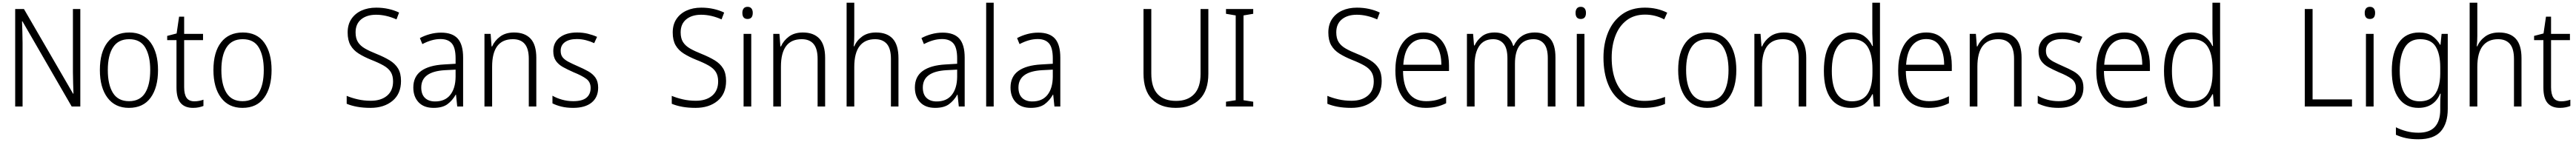

<svg xmlns="http://www.w3.org/2000/svg" viewBox="-20 -780 18828 1040"><path d="M567 0H504L144 -624H141Q142 -587 143.5 -548Q145 -509 145 -466V0H91V-714H155L514 -94H517Q516 -128 514.5 -171.5Q513 -215 513 -251V-714H567Z M1135 -267Q1135 -139 1081 -64.5Q1027 10 922 10Q821 10 765.5 -64.5Q710 -139 710 -267Q710 -398 766 -470Q822 -542 925 -542Q1028 -542 1081.5 -467.5Q1135 -393 1135 -267ZM768 -267Q768 -160 805.5 -99.5Q843 -39 923 -39Q1003 -39 1040.5 -99Q1078 -159 1078 -267Q1078 -370 1042 -431.5Q1006 -493 924 -493Q845 -493 806.5 -434Q768 -375 768 -267Z M1401 -38Q1419 -38 1436.5 -41.5Q1454 -45 1467 -50V-4Q1452 2 1433 6Q1414 10 1391 10Q1331 10 1300.5 -25.5Q1270 -61 1270 -139V-486H1202V-517L1271 -535L1289 -658H1326V-532H1464V-486H1326V-141Q1326 -90 1343.5 -64Q1361 -38 1401 -38Z M1965 -267Q1965 -139 1911 -64.5Q1857 10 1752 10Q1651 10 1595.5 -64.5Q1540 -139 1540 -267Q1540 -398 1596 -470Q1652 -542 1755 -542Q1858 -542 1911.5 -467.5Q1965 -393 1965 -267ZM1598 -267Q1598 -160 1635.5 -99.5Q1673 -39 1753 -39Q1833 -39 1870.5 -99Q1908 -159 1908 -267Q1908 -370 1872 -431.5Q1836 -493 1754 -493Q1675 -493 1636.5 -434Q1598 -375 1598 -267Z M2911 -187Q2911 -93 2849 -41.5Q2787 10 2688 10Q2634 10 2590.5 2Q2547 -6 2514 -20V-78Q2549 -63 2594.5 -52.5Q2640 -42 2690 -42Q2765 -42 2809 -79Q2853 -116 2853 -184Q2853 -225 2836.5 -252Q2820 -279 2784.5 -299.5Q2749 -320 2693 -342Q2641 -363 2602 -387.5Q2563 -412 2542 -448.5Q2521 -485 2521 -542Q2521 -600 2548 -640.5Q2575 -681 2622 -702.5Q2669 -724 2730 -724Q2777 -724 2819.5 -714.5Q2862 -705 2897 -688L2878 -638Q2840 -655 2802.5 -663.5Q2765 -672 2729 -672Q2661 -672 2620 -638.5Q2579 -605 2579 -543Q2579 -499 2596.5 -471.5Q2614 -444 2648 -424.5Q2682 -405 2730 -386Q2787 -363 2827.5 -338.5Q2868 -314 2889.5 -278.5Q2911 -243 2911 -187Z M3204 -541Q3287 -541 3326 -497Q3365 -453 3365 -358V0H3322L3313 -87H3311Q3287 -44 3250.5 -17Q3214 10 3149 10Q3078 10 3039.5 -31Q3001 -72 3001 -139Q3001 -219 3058.5 -260.5Q3116 -302 3226 -308L3310 -313V-352Q3310 -430 3282.5 -462Q3255 -494 3200 -494Q3167 -494 3134 -484.5Q3101 -475 3067 -457L3049 -501Q3082 -519 3122 -530Q3162 -541 3204 -541ZM3232 -266Q3059 -256 3059 -139Q3059 -89 3086 -63Q3113 -37 3160 -37Q3233 -37 3271 -85Q3309 -133 3310 -217V-270Z M3737 -542Q3816 -542 3858 -497Q3900 -452 3900 -356V0H3845V-349Q3845 -423 3815.5 -458Q3786 -493 3729 -493Q3577 -493 3577 -292V0H3521V-532H3566L3573 -440H3577Q3596 -483 3636 -512.5Q3676 -542 3737 -542Z M4352 -138Q4352 -68 4304.5 -29Q4257 10 4169 10Q4121 10 4083 0.5Q4045 -9 4018 -23V-79Q4049 -61 4088.5 -50Q4128 -39 4170 -39Q4236 -39 4266.5 -64.5Q4297 -90 4297 -136Q4297 -179 4265.5 -202.5Q4234 -226 4172 -251Q4129 -270 4095.5 -288.5Q4062 -307 4043 -334.5Q4024 -362 4024 -406Q4024 -469 4071 -505.5Q4118 -542 4198 -542Q4240 -542 4276.5 -533Q4313 -524 4344 -510L4323 -464Q4296 -477 4263 -485.5Q4230 -494 4196 -494Q4141 -494 4109.5 -471.5Q4078 -449 4078 -408Q4078 -378 4092.5 -360Q4107 -342 4134.5 -327.5Q4162 -313 4203 -295Q4245 -277 4279 -258Q4313 -239 4332.5 -211Q4352 -183 4352 -138Z M5287 -187Q5287 -93 5225 -41.5Q5163 10 5064 10Q5010 10 4966.5 2Q4923 -6 4890 -20V-78Q4925 -63 4970.5 -52.5Q5016 -42 5066 -42Q5141 -42 5185 -79Q5229 -116 5229 -184Q5229 -225 5212.5 -252Q5196 -279 5160.5 -299.5Q5125 -320 5069 -342Q5017 -363 4978 -387.5Q4939 -412 4918 -448.5Q4897 -485 4897 -542Q4897 -600 4924 -640.5Q4951 -681 4998 -702.5Q5045 -724 5106 -724Q5153 -724 5195.5 -714.5Q5238 -705 5273 -688L5254 -638Q5216 -655 5178.5 -663.5Q5141 -672 5105 -672Q5037 -672 4996 -638.5Q4955 -605 4955 -543Q4955 -499 4972.5 -471.5Q4990 -444 5024 -424.5Q5058 -405 5106 -386Q5163 -363 5203.5 -338.5Q5244 -314 5265.5 -278.5Q5287 -243 5287 -187Z M5444 -730Q5463 -730 5472.5 -718Q5482 -706 5482 -686Q5482 -641 5444 -641Q5406 -641 5406 -686Q5406 -706 5415.5 -718Q5425 -730 5444 -730ZM5471 -532V0H5415V-532Z M5848 -542Q5927 -542 5969 -497Q6011 -452 6011 -356V0H5956V-349Q5956 -423 5926.5 -458Q5897 -493 5840 -493Q5688 -493 5688 -292V0H5632V-532H5677L5684 -440H5688Q5707 -483 5747 -512.5Q5787 -542 5848 -542Z M6224 -517Q6224 -496 6223 -478Q6222 -460 6220 -441H6224Q6242 -484 6282 -513Q6322 -542 6383 -542Q6464 -542 6505.5 -496Q6547 -450 6547 -354V0H6492V-348Q6492 -424 6462 -458.5Q6432 -493 6376 -493Q6302 -493 6263 -442.5Q6224 -392 6224 -289V0H6168V-760H6224Z M6870 -541Q6953 -541 6992 -497Q7031 -453 7031 -358V0H6988L6979 -87H6977Q6953 -44 6916.5 -17Q6880 10 6815 10Q6744 10 6705.5 -31Q6667 -72 6667 -139Q6667 -219 6724.5 -260.5Q6782 -302 6892 -308L6976 -313V-352Q6976 -430 6948.5 -462Q6921 -494 6866 -494Q6833 -494 6800 -484.5Q6767 -475 6733 -457L6715 -501Q6748 -519 6788 -530Q6828 -541 6870 -541ZM6898 -266Q6725 -256 6725 -139Q6725 -89 6752 -63Q6779 -37 6826 -37Q6899 -37 6937 -85Q6975 -133 6976 -217V-270Z M7243 0H7188V-760H7243Z M7569 -541Q7652 -541 7691 -497Q7730 -453 7730 -358V0H7687L7678 -87H7676Q7652 -44 7615.5 -17Q7579 10 7514 10Q7443 10 7404.5 -31Q7366 -72 7366 -139Q7366 -219 7423.5 -260.5Q7481 -302 7591 -308L7675 -313V-352Q7675 -430 7647.5 -462Q7620 -494 7565 -494Q7532 -494 7499 -484.5Q7466 -475 7432 -457L7414 -501Q7447 -519 7487 -530Q7527 -541 7569 -541ZM7597 -266Q7424 -256 7424 -139Q7424 -89 7451 -63Q7478 -37 7525 -37Q7598 -37 7636 -85Q7674 -133 7675 -217V-270Z M8812 -240Q8812 -117 8749 -53.5Q8686 10 8574 10Q8460 10 8399 -54.5Q8338 -119 8338 -242V-714H8395V-242Q8395 -140 8441.5 -90.5Q8488 -41 8576 -41Q8661 -41 8708 -90.5Q8755 -140 8755 -238V-714H8812Z M9140 0H8941V-35L9012 -46V-667L8941 -679V-714H9140V-679L9069 -667V-46L9140 -35Z M10079 -187Q10079 -93 10017 -41.5Q9955 10 9856 10Q9802 10 9758.5 2Q9715 -6 9682 -20V-78Q9717 -63 9762.5 -52.5Q9808 -42 9858 -42Q9933 -42 9977 -79Q10021 -116 10021 -184Q10021 -225 10004.5 -252Q9988 -279 9952.5 -299.5Q9917 -320 9861 -342Q9809 -363 9770 -387.5Q9731 -412 9710 -448.5Q9689 -485 9689 -542Q9689 -600 9716 -640.5Q9743 -681 9790 -702.5Q9837 -724 9898 -724Q9945 -724 9987.5 -714.5Q10030 -705 10065 -688L10046 -638Q10008 -655 9970.5 -663.5Q9933 -672 9897 -672Q9829 -672 9788 -638.5Q9747 -605 9747 -543Q9747 -499 9764.5 -471.5Q9782 -444 9816 -424.5Q9850 -405 9898 -386Q9955 -363 9995.5 -338.5Q10036 -314 10057.5 -278.5Q10079 -243 10079 -187Z M10385 -542Q10447 -542 10488.5 -510Q10530 -478 10550.5 -423.5Q10571 -369 10571 -300V-260H10235Q10236 -152 10279 -95.5Q10322 -39 10404 -39Q10445 -39 10478.5 -47.5Q10512 -56 10550 -75V-24Q10516 -7 10480.5 1.5Q10445 10 10401 10Q10290 10 10234.5 -64Q10179 -138 10179 -263Q10179 -346 10202.5 -409Q10226 -472 10272 -507Q10318 -542 10385 -542ZM10384 -494Q10320 -494 10281.5 -446.5Q10243 -399 10237 -306H10515Q10515 -388 10483.5 -441Q10452 -494 10384 -494Z M11199 -542Q11270 -542 11309.5 -498Q11349 -454 11349 -359V0H11293V-355Q11293 -427 11265 -460Q11237 -493 11189 -493Q11123 -493 11088 -448Q11053 -403 11053 -313V0H10998V-352Q10998 -427 10970 -460Q10942 -493 10894 -493Q10826 -493 10792 -443Q10758 -393 10758 -304V0H10702V-532H10747L10754 -447H10758Q10776 -486 10811.5 -514Q10847 -542 10904 -542Q10958 -542 10992.5 -516Q11027 -490 11040 -444H11044Q11065 -490 11103.5 -516Q11142 -542 11199 -542Z M11534 -730Q11553 -730 11562.5 -718Q11572 -706 11572 -686Q11572 -641 11534 -641Q11496 -641 11496 -686Q11496 -706 11505.5 -718Q11515 -730 11534 -730ZM11561 -532V0H11505V-532Z M12004 -673Q11924 -673 11869.5 -631.5Q11815 -590 11787.5 -518.5Q11760 -447 11760 -358Q11760 -262 11787.5 -191Q11815 -120 11868 -80.5Q11921 -41 11999 -41Q12044 -41 12081 -49.5Q12118 -58 12150 -70V-19Q12119 -5 12080.5 2.5Q12042 10 11993 10Q11898 10 11833 -35Q11768 -80 11734 -163Q11700 -246 11700 -359Q11700 -462 11734.5 -544.5Q11769 -627 11836.5 -675.5Q11904 -724 12003 -724Q12093 -724 12166 -687L12144 -638Q12078 -673 12004 -673Z M12671 -267Q12671 -139 12617 -64.5Q12563 10 12458 10Q12357 10 12301.5 -64.5Q12246 -139 12246 -267Q12246 -398 12302 -470Q12358 -542 12461 -542Q12564 -542 12617.5 -467.5Q12671 -393 12671 -267ZM12304 -267Q12304 -160 12341.5 -99.5Q12379 -39 12459 -39Q12539 -39 12576.5 -99Q12614 -159 12614 -267Q12614 -370 12578 -431.5Q12542 -493 12460 -493Q12381 -493 12342.5 -434Q12304 -375 12304 -267Z M13019 -542Q13098 -542 13140 -497Q13182 -452 13182 -356V0H13127V-349Q13127 -423 13097.5 -458Q13068 -493 13011 -493Q12859 -493 12859 -292V0H12803V-532H12848L12855 -440H12859Q12878 -483 12918 -512.5Q12958 -542 13019 -542Z M13508 10Q13412 10 13361.5 -59Q13311 -128 13311 -261Q13311 -398 13364 -470Q13417 -542 13511 -542Q13571 -542 13609 -513Q13647 -484 13665 -443H13669Q13668 -466 13666.5 -490.5Q13665 -515 13665 -535V-760H13721V0H13676L13669 -90H13665Q13646 -49 13608.5 -19.5Q13571 10 13508 10ZM13516 -38Q13595 -38 13630.5 -92.5Q13666 -147 13666 -248V-276Q13666 -381 13631 -437Q13596 -493 13519 -493Q13445 -493 13407 -433Q13369 -373 13369 -260Q13369 -152 13405 -95Q13441 -38 13516 -38Z M14060 -542Q14122 -542 14163.5 -510Q14205 -478 14225.5 -423.5Q14246 -369 14246 -300V-260H13910Q13911 -152 13954 -95.5Q13997 -39 14079 -39Q14120 -39 14153.5 -47.5Q14187 -56 14225 -75V-24Q14191 -7 14155.5 1.5Q14120 10 14076 10Q13965 10 13909.5 -64Q13854 -138 13854 -263Q13854 -346 13877.5 -409Q13901 -472 13947 -507Q13993 -542 14060 -542ZM14059 -494Q13995 -494 13956.5 -446.5Q13918 -399 13912 -306H14190Q14190 -388 14158.5 -441Q14127 -494 14059 -494Z M14593 -542Q14672 -542 14714 -497Q14756 -452 14756 -356V0H14701V-349Q14701 -423 14671.5 -458Q14642 -493 14585 -493Q14433 -493 14433 -292V0H14377V-532H14422L14429 -440H14433Q14452 -483 14492 -512.5Q14532 -542 14593 -542Z M15208 -138Q15208 -68 15160.5 -29Q15113 10 15025 10Q14977 10 14939 0.5Q14901 -9 14874 -23V-79Q14905 -61 14944.5 -50Q14984 -39 15026 -39Q15092 -39 15122.5 -64.5Q15153 -90 15153 -136Q15153 -179 15121.5 -202.5Q15090 -226 15028 -251Q14985 -270 14951.5 -288.5Q14918 -307 14899 -334.5Q14880 -362 14880 -406Q14880 -469 14927 -505.5Q14974 -542 15054 -542Q15096 -542 15132.5 -533Q15169 -524 15200 -510L15179 -464Q15152 -477 15119 -485.5Q15086 -494 15052 -494Q14997 -494 14965.5 -471.5Q14934 -449 14934 -408Q14934 -378 14948.5 -360Q14963 -342 14990.5 -327.5Q15018 -313 15059 -295Q15101 -277 15135 -258Q15169 -239 15188.5 -211Q15208 -183 15208 -138Z M15508 -542Q15570 -542 15611.5 -510Q15653 -478 15673.5 -423.5Q15694 -369 15694 -300V-260H15358Q15359 -152 15402 -95.5Q15445 -39 15527 -39Q15568 -39 15601.5 -47.5Q15635 -56 15673 -75V-24Q15639 -7 15603.5 1.5Q15568 10 15524 10Q15413 10 15357.5 -64Q15302 -138 15302 -263Q15302 -346 15325.5 -409Q15349 -472 15395 -507Q15441 -542 15508 -542ZM15507 -494Q15443 -494 15404.5 -446.5Q15366 -399 15360 -306H15638Q15638 -388 15606.5 -441Q15575 -494 15507 -494Z M15994 10Q15898 10 15847.5 -59Q15797 -128 15797 -261Q15797 -398 15850 -470Q15903 -542 15997 -542Q16057 -542 16095 -513Q16133 -484 16151 -443H16155Q16154 -466 16152.5 -490.5Q16151 -515 16151 -535V-760H16207V0H16162L16155 -90H16151Q16132 -49 16094.5 -19.5Q16057 10 15994 10ZM16002 -38Q16081 -38 16116.5 -92.5Q16152 -147 16152 -248V-276Q16152 -381 16117 -437Q16082 -493 16005 -493Q15931 -493 15893 -433Q15855 -373 15855 -260Q15855 -152 15891 -95Q15927 -38 16002 -38Z M16826 0V-714H16883V-52H17171V0Z M17302 -730Q17321 -730 17330.5 -718Q17340 -706 17340 -686Q17340 -641 17302 -641Q17264 -641 17264 -686Q17264 -706 17273.5 -718Q17283 -730 17302 -730ZM17329 -532V0H17273V-532Z M17662 -542Q17719 -542 17755.5 -517.5Q17792 -493 17815 -452H17818L17826 -532H17871V18Q17871 124 17820 182Q17769 240 17656 240Q17606 240 17566 231.5Q17526 223 17492 207V152Q17527 170 17568.5 181Q17610 192 17657 192Q17738 192 17777 149Q17816 106 17816 24V-8Q17816 -28 17816.5 -49.5Q17817 -71 17819 -94H17815Q17795 -44 17755 -17Q17715 10 17656 10Q17565 10 17513.5 -59.5Q17462 -129 17462 -262Q17462 -393 17513 -467.5Q17564 -542 17662 -542ZM17669 -493Q17593 -493 17556.5 -432Q17520 -371 17520 -262Q17520 -38 17665 -38Q17721 -38 17754 -65Q17787 -92 17801.5 -138Q17816 -184 17816 -241V-287Q17816 -385 17782.5 -439Q17749 -493 17669 -493Z M18087 -517Q18087 -496 18086 -478Q18085 -460 18083 -441H18087Q18105 -484 18145 -513Q18185 -542 18246 -542Q18327 -542 18368.5 -496Q18410 -450 18410 -354V0H18355V-348Q18355 -424 18325 -458.5Q18295 -493 18239 -493Q18165 -493 18126 -442.5Q18087 -392 18087 -289V0H18031V-760H18087Z M18701 -38Q18719 -38 18736.5 -41.5Q18754 -45 18767 -50V-4Q18752 2 18733 6Q18714 10 18691 10Q18631 10 18600.5 -25.5Q18570 -61 18570 -139V-486H18502V-517L18571 -535L18589 -658H18626V-532H18764V-486H18626V-141Q18626 -90 18643.5 -64Q18661 -38 18701 -38Z"/></svg>

Font: Noto Sans Sinhala UI SemiCondensed Light
Style: Regular
Weight: 300
Width: 4
Designer: Jelle Bosma - Monotype Design Team
Foundry: Monotype Imaging Inc.
Version: Version 2.006; ttfautohint (v1.8.4.7-5d5b)